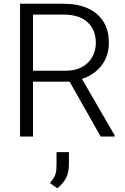

<svg xmlns="http://www.w3.org/2000/svg" viewBox="-20 -731 670 1028"><path d="M319.3 -710.9Q395 -710.9 449.5 -686.8Q503.9 -662.6 533.4 -615.7Q563 -568.8 563 -500.5Q563 -450.7 542.2 -409.9Q521.5 -369.1 484.1 -341.6Q446.8 -314 397.5 -302.7L375 -293.9H135.7V-352.1H329.6Q384.3 -352.1 420.4 -372.8Q456.5 -393.6 474.9 -427.5Q493.2 -461.4 493.2 -500.5Q493.2 -570.8 449.2 -611.8Q405.3 -652.8 319.3 -652.8H156.7V0H87.4V-710.9ZM338.4 -319.3H412.6L593.8 -6.3V0H519ZM349.1 144Q349.1 189 335.4 218.3Q321.8 247.6 287.6 277.3L248 249.5Q259.8 233.9 266.6 222.9Q273.4 211.9 276.9 201.7Q280.3 191.4 281.5 178.2Q282.7 165 282.7 145.5V83.5H349.1Z"/></svg>

Font: Heebo Light
Style: Regular
Weight: 300
Designer: Oded Ezer
Foundry: Ezer Type House
Version: Version 3.100